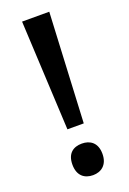

<svg xmlns="http://www.w3.org/2000/svg" viewBox="-142 -764 557 829"><g transform="rotate(-20 136.5 -350.0)"><path d="M174 -210 199 -714H74L99 -210ZM67 -59C67 -8 97 14 136 14C173 14 205 -8 205 -59C205 -111 173 -131 136 -131C97 -131 67 -111 67 -59Z"/></g></svg>

Font: Noto Sans Georgian Medium
Style: Regular
Weight: 500
Designer: Monotype Design Team, Akaki Razmadze
Foundry: Google LLC
Version: Version 2.005